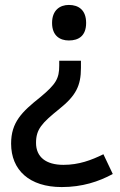

<svg xmlns="http://www.w3.org/2000/svg" viewBox="-20 -617 487 778"><path d="M329 -524C329 -576 299 -597 259 -597C223 -597 191 -576 191 -524C191 -472 223 -453 259 -453C299 -453 329 -472 329 -524ZM308 -342V-371H220V-351C220 -299 207 -276 143 -223C69 -164 25 -122 25 -35C25 72 99 141 230 141C313 141 380 119 437 88L399 8C350 32 300 51 237 51C166 51 126 19 126 -38C126 -93 149 -118 221 -176C287 -229 308 -269 308 -342Z"/></svg>

Font: Noto Sans Tamil UI Medium
Style: Regular
Weight: 500
Designer: Jelle Bosma - Monotype Design Team
Foundry: Monotype Imaging Inc.
Version: Version 2.004